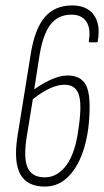

<svg xmlns="http://www.w3.org/2000/svg" viewBox="-20 -681 383 707"><path d="M246 -661Q300 -661 325.5 -626Q351 -591 340 -530Q340 -525 334 -525H311Q307 -525 307 -530Q315 -576 298 -601.5Q281 -627 243 -627Q195 -627 167 -592Q139 -557 126 -480L106 -352Q179 -403 229 -403Q269 -403 289.5 -378.5Q310 -354 310 -288Q310 -205 290.5 -138.5Q271 -72 234 -33Q197 6 145 6Q80 6 55 -39Q30 -84 44 -177L93 -481Q108 -575 145 -618Q182 -661 246 -661ZM217 -369Q194 -369 165.5 -356.5Q137 -344 101 -316L78 -175Q66 -98 82 -63Q98 -28 145 -28Q192 -28 225 -73.5Q258 -119 269 -207L270 -214Q282 -297 270 -333Q258 -369 217 -369Z"/></svg>

Font: Sofia Sans Extra Condensed ExtraLight
Style: Italic
Weight: 250
Italic angle: -9°
Version: Version 4.100